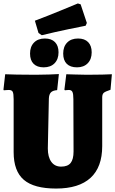

<svg xmlns="http://www.w3.org/2000/svg" viewBox="-20 -1080 668 1112"><path d="M59 -199V-505Q59 -538 53.5 -548.5Q48 -559 31 -559Q22 -559 13.5 -558Q5 -557 2 -557L0 -561L10 -650Q27 -649 76.5 -648Q126 -647 187 -647Q224 -647 265 -648.5Q306 -650 321 -651L311 -558Q285 -556 274.5 -544.5Q264 -533 263 -509L257 -220Q257 -171 277 -143Q297 -115 334 -115Q372 -115 389 -136Q406 -157 406 -203L405 -505Q405 -536 399.5 -547.5Q394 -559 379 -559Q371 -559 364.5 -558Q358 -557 356 -557L353 -561L364 -650Q378 -650 414 -648.5Q450 -647 484 -647Q532 -647 573 -648Q614 -649 628 -650L620 -560Q589 -550 580.5 -542Q572 -534 572 -516V-234Q572 -112 504.5 -50Q437 12 305 12Q177 12 118 -38.5Q59 -89 59 -199ZM203 -889 182 -960Q259 -989 334 -1020Q409 -1051 431 -1060L447 -1055L483 -947L476 -931Q454 -927 377 -911Q300 -895 222 -876ZM154 -770Q154 -810 177 -833.5Q200 -857 240 -857Q278 -857 298.5 -836Q319 -815 319 -777Q319 -737 296 -713.5Q273 -690 233 -690Q195 -690 174.5 -710.5Q154 -731 154 -770ZM346 -770Q346 -810 369 -833.5Q392 -857 432 -857Q470 -857 490.5 -836Q511 -815 511 -777Q511 -737 488 -713.5Q465 -690 426 -690Q387 -690 366.5 -710.5Q346 -731 346 -770Z"/></svg>

Font: Alegreya SC Black
Style: Regular
Weight: 900
Designer: Juan Pablo del Peral
Foundry: Huerta Tipografica
Version: Version 2.007; ttfautohint (v1.6)